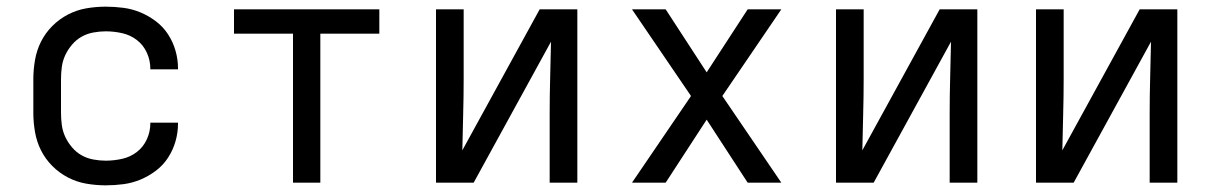

<svg xmlns="http://www.w3.org/2000/svg" viewBox="-20 -548 3640 576"><path d="M297 8Q268 8 239 3Q210 -2 184 -15.5Q158 -29 137 -50Q116 -71 103 -97Q90 -123 85 -152Q80 -181 80 -210V-310Q80 -339 85 -368Q90 -397 103 -423Q116 -449 137 -470Q158 -491 184 -504.5Q210 -518 239 -523Q268 -528 297 -528Q324 -528 350.5 -524.5Q377 -521 402 -510.5Q427 -500 448.5 -483.5Q470 -467 484.5 -444.5Q499 -422 506.5 -396Q514 -370 514 -343V-340H431V-342Q431 -367 420.5 -390Q410 -413 390.5 -428Q371 -443 346.5 -448.5Q322 -454 297 -454Q279 -454 260 -450.5Q241 -447 225 -438Q209 -429 196.5 -414.5Q184 -400 176 -383Q168 -366 165.5 -347.5Q163 -329 163 -310V-210Q163 -191 165.5 -172.5Q168 -154 176 -137Q184 -120 196.5 -105.5Q209 -91 225 -82Q241 -73 260 -69.5Q279 -66 297 -66Q322 -66 346.5 -71.5Q371 -77 390.5 -92Q410 -107 420.5 -130Q431 -153 431 -178V-180H514V-177Q514 -150 506.5 -124Q499 -98 484.5 -75.5Q470 -53 448.5 -36.5Q427 -20 402 -9.5Q377 1 350.5 4.5Q324 8 297 8Z M859 0V-447H682V-520H1118V-447H941V0Z M1288 0V-520H1371V-312Q1371 -258 1369.5 -204.5Q1368 -151 1367 -97L1599 -520H1712V0H1629V-208Q1629 -262 1630.5 -315.5Q1632 -369 1633 -423L1401 0Z M1876 0 2053 -260 1876 -520H1977L2100 -331L2223 -520H2324L2147 -260L2324 0H2223L2100 -189L1977 0Z M2488 0V-520H2571V-312Q2571 -258 2569.5 -204.5Q2568 -151 2567 -97L2799 -520H2912V0H2829V-208Q2829 -262 2830.5 -315.5Q2832 -369 2833 -423L2601 0Z M3088 0V-520H3171V-312Q3171 -258 3169.5 -204.5Q3168 -151 3167 -97L3399 -520H3512V0H3429V-208Q3429 -262 3430.5 -315.5Q3432 -369 3433 -423L3201 0Z"/></svg>

Font: R Plex Mono
Style: Regular
Weight: 400
Monospace: yes
Designer: Belleve Invis
Foundry: Belleve Invis
Version: Version 31.8.0